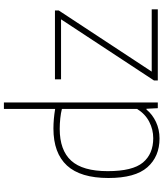

<svg xmlns="http://www.w3.org/2000/svg" viewBox="55 -904 857 1008"><g transform="rotate(-90 484.0 -399.5)"><path d="M54 -259Q54 -406 119.5 -477Q185 -548 313.5 -548Q362.5 -548 416.5 -539V-808H450.5V0H420.5L417.5 -59.5H413.5Q387.5 -28 348 -9.5Q308.5 9 261.5 9Q166.5 9 110.2 -55Q54 -119 54 -259ZM416.5 -108.5V-503.5Q395.5 -509 367.2 -512Q339 -515 312 -515Q200 -515 145 -454.8Q90 -394.5 90 -263Q90 -132.5 135.2 -78.2Q180.5 -24 263 -24Q308.5 -24 349.2 -45Q390 -66 416.5 -108.5ZM612.5 -32H939.5V0H566V-20L887 -508H572V-540H933.5V-520Z"/></g></svg>

Font: Encode Sans Thin
Style: Regular
Weight: 250
Designer: Multiple Designers
Foundry: Impallari Type
Version: Version 2.000